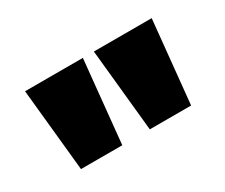

<svg xmlns="http://www.w3.org/2000/svg" viewBox="-63 -922 707 604"><g transform="rotate(-30 290.0 -620.0)"><path d="M90 -470 60 -770H270L240 -470ZM340 -470 310 -770H520L490 -470Z"/></g></svg>

Font: M PLUS 1 Thin Black
Style: Regular
Weight: 900
Version: Version 1.001